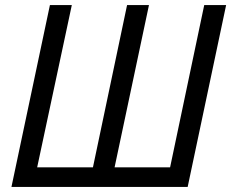

<svg xmlns="http://www.w3.org/2000/svg" viewBox="-20 -734 908 754"><path d="M25 0H717L868 -714H782L648 -77H430L565 -714H479L345 -77H126L262 -714H176Z"/></svg>

Font: Noto Sans SemiCondensed
Style: Italic
Weight: 400
Width: 4
Italic angle: -12°
Designer: Monotype Design Team
Foundry: Monotype Imaging Inc.
Version: Version 2.013